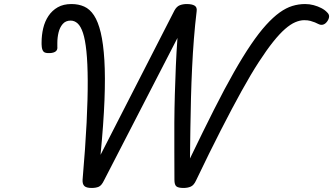

<svg xmlns="http://www.w3.org/2000/svg" viewBox="-20 -914 1650 951"><path d="M434 17Q408 17 398 7.5Q388 -2 389 -23Q403 -185 409 -306.5Q415 -428 414.5 -515Q414 -602 408 -660Q402 -718 391 -751Q380 -784 364.5 -798Q349 -812 330 -812Q305 -812 290.5 -795Q276 -778 270 -753Q264 -728 264 -701Q264 -697 264 -692.5Q264 -688 264 -683Q266 -668 256.5 -660Q247 -652 227 -651Q204 -650 196.5 -657.5Q189 -665 187 -681Q186 -689 186 -694.5Q186 -700 186 -704Q186 -740 194 -774Q202 -808 220 -835Q238 -862 266 -878Q294 -894 334 -894Q369 -894 397 -881.5Q425 -869 445.5 -838Q466 -807 479 -752.5Q492 -698 497 -615.5Q502 -533 497.5 -417.5Q493 -302 478 -147L844 -862Q855 -882 870.5 -888Q886 -894 905 -894Q931 -894 944 -886Q957 -878 954 -858Q946 -792 940.5 -722Q935 -652 931.5 -578.5Q928 -505 926 -430.5Q924 -356 923 -280Q922 -204 921 -129Q986 -264 1039.5 -370Q1093 -476 1138.5 -556Q1184 -636 1223.5 -694Q1263 -752 1298 -790.5Q1333 -829 1365 -852Q1397 -875 1428 -884.5Q1459 -894 1491 -894Q1513 -894 1533.5 -888.5Q1554 -883 1571.5 -874Q1589 -865 1600 -853Q1611 -843 1610 -831Q1609 -819 1600 -807Q1591 -795 1580 -792Q1569 -789 1557 -795Q1550 -799 1540 -803Q1530 -807 1517.5 -810.5Q1505 -814 1487 -814Q1466 -814 1442.5 -804Q1419 -794 1392 -770.5Q1365 -747 1333 -707Q1301 -667 1262 -607Q1223 -547 1176.5 -463Q1130 -379 1074 -269.5Q1018 -160 951 -20Q940 4 924.5 10.5Q909 17 889 17Q863 17 853.5 9Q844 1 844 -23Q844 -94 843.5 -164.5Q843 -235 843.5 -305.5Q844 -376 846 -446.5Q848 -517 851 -587Q854 -657 859 -726L495 -20Q483 5 469 11Q455 17 434 17Z"/></svg>

Font: Playwrite HR
Style: Regular
Weight: 400
Designer: Veronika Burian, José Scaglione
Foundry: TypeTogether
Version: Version 1.002